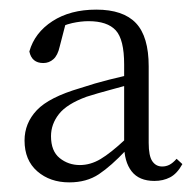

<svg xmlns="http://www.w3.org/2000/svg" viewBox="-20 -830 407 399"><path d="M301 -454Q269 -454 253.5 -474Q238 -494 238 -529V-530V-696Q238 -748 220.5 -767Q203 -786 164 -786Q148 -786 130 -782Q112 -778 89 -766L118 -787L104 -733Q100 -715 91 -707Q82 -699 70 -699Q46 -699 41 -723Q52 -762 89 -786Q126 -810 180 -810Q236 -810 262.5 -782Q289 -754 289 -692V-533Q289 -506 296.5 -495Q304 -484 317 -484Q325 -484 332 -487.5Q339 -491 347 -500L359 -489Q348 -469 333.5 -461.5Q319 -454 301 -454ZM124 -451Q84 -451 57.5 -474Q31 -497 31 -538Q31 -574 56.5 -601Q82 -628 147 -647Q177 -657 207 -664.5Q237 -672 263 -678V-658Q238 -651 210 -643.5Q182 -636 160 -629Q119 -614 102.5 -593Q86 -572 86 -547Q86 -516 104 -501.5Q122 -487 146 -487Q168 -487 189 -499.5Q210 -512 240 -540L256 -533L242 -518Q211 -485 185.5 -468Q160 -451 124 -451Z"/></svg>

Font: Noto Serif SC ExtraLight Light
Style: Regular
Weight: 300
Version: Version 2.002-H1;hotconv 1.1.0;makeotfexe 2.6.0